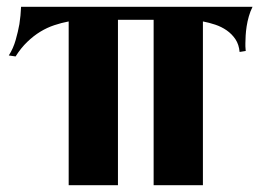

<svg xmlns="http://www.w3.org/2000/svg" viewBox="-20 -545 767 565"><path d="M432.1 -486.8H327.1V0H182.1V-481.9Q161.1 -478 139.9 -470.9Q118.7 -463.9 98.6 -451.7Q78.6 -439.5 60.1 -421.6Q41.5 -403.8 25.9 -378.9L5.9 -381.8Q19 -402.3 26.1 -427.2Q33.2 -452.1 37.1 -474.1Q41 -499.5 42 -524.9H723.1Q716.3 -511.2 712.2 -496.6Q708 -481.9 705.8 -467.5Q703.6 -453.1 702.9 -440.4Q702.1 -427.7 702.1 -418Q702.1 -412.6 702.1 -408.4Q702.1 -404.3 702.6 -401.4Q702.6 -397.9 703.1 -395L685.1 -392.1Q683.1 -414.1 672.9 -429.4Q662.6 -444.8 647.2 -455.6Q631.8 -466.3 613.5 -472.4Q595.2 -478.5 577.1 -481.9V0H432.1Z"/></svg>

Font: Uncial Antiqua
Style: Regular
Weight: 400
Version: Version 1.000